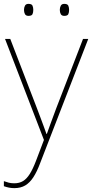

<svg xmlns="http://www.w3.org/2000/svg" viewBox="-26 -729 476 992"><path d="M0 -528H27L164 -172Q176 -140 185.5 -115Q195 -90 202 -70.5Q209 -51 214 -37H216Q224 -59 235.5 -91Q247 -123 264 -168L403 -528H430L181 115Q165 158 146.5 186.5Q128 215 104.5 229Q81 243 48 243Q34 243 21 240.5Q8 238 -6 233V207Q8 212 20 215Q32 218 48 218Q74 218 93 206.5Q112 195 128 169.5Q144 144 160 102L201 -6ZM98 -678Q98 -690 103 -699.5Q108 -709 121 -709Q138 -709 142 -699.5Q146 -690 146 -678Q146 -665 142 -656Q138 -647 121 -647Q108 -647 103 -656Q98 -665 98 -678ZM283 -678Q283 -690 288 -699.5Q293 -709 306 -709Q323 -709 327 -699.5Q331 -690 331 -678Q331 -665 327 -656Q323 -647 306 -647Q293 -647 288 -656Q283 -665 283 -678Z"/></svg>

Font: Noto Sans Hebrew Thin
Style: Regular
Weight: 250
Designer: Monotype Design Team
Foundry: Monotype Imaging Inc.
Version: Version 2.003